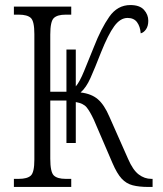

<svg xmlns="http://www.w3.org/2000/svg" viewBox="-20 -740 647 760"><path d="M35 0V-32H54Q88 -32 102 -45Q116 -58 116 -108V-605Q116 -656 102 -669Q88 -682 54 -682H35V-714H262V-682H240Q207 -682 193 -668.5Q179 -655 179 -603V-377H243V-544H280V-398Q295 -415 313 -459Q331 -503 352 -555Q380 -627 412.5 -673.5Q445 -720 496 -720Q533 -720 550 -701Q567 -682 567 -658Q567 -637 558 -624Q549 -611 537 -608Q535 -635 522.5 -652Q510 -669 485 -669Q456 -669 432 -636Q408 -603 380 -533Q355 -469 338 -431Q321 -393 299 -374Q342 -369 367.5 -347Q393 -325 413 -278L487 -111Q506 -67 529 -49.5Q552 -32 579 -32H584V0H567Q531 0 505.5 -6.5Q480 -13 461.5 -33Q443 -53 425 -95L351 -267Q336 -299 323 -315Q310 -331 280 -336V-174H243V-342H179V-112Q179 -59 193 -45.5Q207 -32 240 -32H262V0Z"/></svg>

Font: Noto Serif Condensed Light
Style: Regular
Weight: 300
Width: 3
Designer: Monotype Design Team
Foundry: Monotype Imaging Inc.
Version: Version 2.013